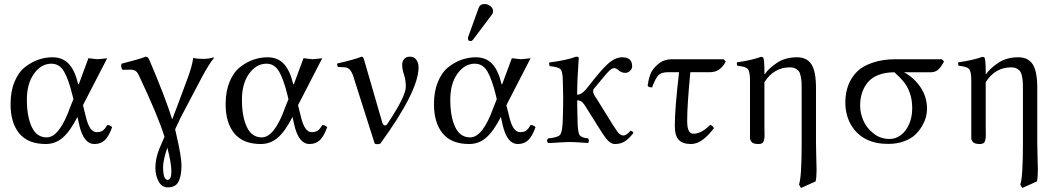

<svg xmlns="http://www.w3.org/2000/svg" viewBox="-20 -702 5254 949"><path d="M390.1 -182.1 403.8 -127Q421.9 -48.8 457 -48.8Q476.1 -48.8 487.1 -55.9Q498 -63 509.8 -84Q524.9 -84 534.2 -73.2Q518.1 -28.3 498 -9.3Q478 9.8 446.8 9.8Q392.6 9.8 371.1 -86.9L362.8 -124Q326.7 -53.2 290.3 -21.7Q253.9 9.8 206.1 9.8Q118.2 9.8 75.2 -42.7Q32.2 -95.2 32.2 -187Q32.2 -250 51.5 -297.1Q70.8 -344.2 102.8 -369.6Q134.8 -395 169.4 -407Q204.1 -418.9 238.8 -418.9Q289.6 -418.9 319.8 -386.5Q350.1 -354 365.2 -290Q367.2 -280.8 370.6 -288.6Q371.1 -289.6 371.6 -291.5L417 -414.1Q423.8 -414.1 439.9 -411.6Q456.1 -409.2 463.1 -409.2Q470.2 -409.2 487.1 -411.6Q503.9 -414.1 509.8 -414.1ZM342.8 -211.9 337.9 -231.9Q318.8 -310.1 296.4 -348.6Q273.9 -387.2 233.9 -387.2Q184.1 -387.2 148.4 -338.1Q112.8 -289.1 112.8 -209Q112.8 -126 137 -74.5Q161.1 -22.9 210.9 -22.9Q273.9 -22.9 327.1 -172.9Z M807.1 27.8Q786.1 90.8 786.1 122.1Q786.1 187 808.1 187Q827.1 187 827.1 145Q827.1 105 807.1 27.8ZM748 128.9Q748 82 767.1 34.2L793 -25.9Q762.2 -127 667 -328.1Q662.1 -339.4 656.5 -345.7Q650.9 -352.1 643.8 -354.5Q636.7 -356.9 633.3 -357.4Q629.9 -357.9 621.1 -357.9Q617.2 -357.9 606 -357.4Q594.7 -356.9 585.9 -356.9Q574.7 -372.1 581.1 -387.2Q671.9 -410.2 699.7 -421.9Q709.5 -421.9 716.8 -409.2Q797.9 -219.2 831.1 -111.8Q845.2 -147 908.7 -318.8Q929.7 -376 935.1 -416Q948.2 -411.1 987.8 -411.1Q1011.7 -411.1 1033.7 -418L1038.1 -416Q1014.2 -388.2 976.1 -316.9L873 -121.1Q867.2 -109.9 857.7 -88.4Q848.1 -66.9 845.7 -63Q846.7 -58.1 848.9 -48.6Q851.1 -39.1 852.1 -34.2Q877 72.8 877 115.2Q877 167 862.5 195.6Q848.1 224.1 809.1 224.1Q779.3 224.1 763.7 194.1Q748 164.1 748 128.9Z M1453.1 -182.1 1466.8 -127Q1484.9 -48.8 1520 -48.8Q1539.1 -48.8 1550 -55.9Q1561 -63 1572.8 -84Q1587.9 -84 1597.2 -73.2Q1581.1 -28.3 1561 -9.3Q1541 9.8 1509.8 9.8Q1455.6 9.8 1434.1 -86.9L1425.8 -124Q1389.6 -53.2 1353.3 -21.7Q1316.9 9.8 1269 9.8Q1181.2 9.8 1138.2 -42.7Q1095.2 -95.2 1095.2 -187Q1095.2 -250 1114.5 -297.1Q1133.8 -344.2 1165.8 -369.6Q1197.8 -395 1232.4 -407Q1267.1 -418.9 1301.8 -418.9Q1352.5 -418.9 1382.8 -386.5Q1413.1 -354 1428.2 -290Q1430.2 -280.8 1433.6 -288.6Q1434.1 -289.6 1434.6 -291.5L1480 -414.1Q1486.8 -414.1 1502.9 -411.6Q1519 -409.2 1526.1 -409.2Q1533.2 -409.2 1550 -411.6Q1566.9 -414.1 1572.8 -414.1ZM1405.8 -211.9 1400.9 -231.9Q1381.8 -310.1 1359.4 -348.6Q1336.9 -387.2 1296.9 -387.2Q1247.1 -387.2 1211.4 -338.1Q1175.8 -289.1 1175.8 -209Q1175.8 -126 1200 -74.5Q1224.1 -22.9 1273.9 -22.9Q1336.9 -22.9 1390.1 -172.9Z M1726.1 -325.2Q1711.9 -368.2 1685.1 -369.1L1649.9 -371.1Q1645 -380.9 1647 -388.2Q1731 -407.2 1767.1 -421.9Q1774.9 -421.9 1778.8 -409.2L1870.1 -94.2Q1875 -82 1882.6 -82Q1890.1 -82 1895 -89.8Q1985.8 -226.1 1985.8 -272.9Q1985.8 -306.2 1976.8 -333Q1967.8 -359.9 1967.8 -382.8Q1967.8 -397.9 1977.3 -409.9Q1986.8 -421.9 2006.8 -421.9Q2026.9 -421.9 2037.8 -406.5Q2048.8 -391.1 2048.8 -369.1Q2048.8 -252 1859.9 7.8Q1845.7 13.7 1832 7.8Z M2375 -682.1Q2391.1 -682.1 2404.1 -671.6Q2417 -661.1 2417 -647Q2417 -635.7 2410.6 -628.9L2318.8 -506.8Q2313 -499 2306.6 -499Q2292.5 -499 2293 -512.2Q2293 -516.1 2294.9 -522L2346.7 -665Q2353 -682.1 2375 -682.1ZM2482.9 -182.1 2496.6 -127Q2514.6 -48.8 2549.8 -48.8Q2568.8 -48.8 2579.8 -55.9Q2590.8 -63 2602.5 -84Q2617.7 -84 2627 -73.2Q2610.8 -28.3 2590.8 -9.3Q2570.8 9.8 2539.6 9.8Q2485.4 9.8 2463.9 -86.9L2455.6 -124Q2419.4 -53.2 2383.1 -21.7Q2346.7 9.8 2298.8 9.8Q2210.9 9.8 2168 -42.7Q2125 -95.2 2125 -187Q2125 -250 2144.3 -297.1Q2163.6 -344.2 2195.6 -369.6Q2227.5 -395 2262.2 -407Q2296.9 -418.9 2331.5 -418.9Q2382.3 -418.9 2412.6 -386.5Q2442.9 -354 2458 -290Q2460 -280.8 2463.4 -288.6Q2463.9 -289.6 2464.4 -291.5L2509.8 -414.1Q2516.6 -414.1 2532.7 -411.6Q2548.8 -409.2 2555.9 -409.2Q2563 -409.2 2579.8 -411.6Q2596.7 -414.1 2602.5 -414.1ZM2435.5 -211.9 2430.7 -231.9Q2411.6 -310.1 2389.2 -348.6Q2366.7 -387.2 2326.7 -387.2Q2276.9 -387.2 2241.2 -338.1Q2205.6 -289.1 2205.6 -209Q2205.6 -126 2229.7 -74.5Q2253.9 -22.9 2303.7 -22.9Q2366.7 -22.9 2419.9 -172.9Z M2834.5 -108.9Q2835.4 -48.8 2844.5 -34.9Q2853.5 -21 2886.7 -18.1Q2890.6 -14.2 2890.6 -7.1Q2890.6 0 2886.7 4.9Q2880.9 4.9 2849.9 2.4Q2818.8 0 2798.8 0Q2775.9 0 2741.7 2.4Q2707.5 4.9 2689.5 4.9Q2678.2 -6.3 2689.5 -18.1Q2736.3 -22 2748 -35.4Q2759.8 -48.8 2761.7 -108.9Q2763.7 -175.8 2763.7 -220.7Q2763.7 -247.1 2761.7 -307.1Q2760.7 -350.1 2749.8 -360.6Q2738.8 -371.1 2696.8 -375Q2692.9 -387.2 2694.8 -393.1Q2781.7 -404.3 2827.6 -421.9Q2840.8 -421.9 2840.8 -415Q2840.3 -409.2 2839.6 -398.7Q2838.9 -388.2 2837.4 -360.8Q2835.9 -333.5 2834.5 -311.5Q2833.5 -293 2833.3 -273.4Q2833 -253.9 2832.5 -233.9Q2854.5 -233.9 2877.9 -262.2L2913.6 -307.1Q2964.4 -371.1 2994.6 -395Q3024.9 -418.9 3055.7 -418.9Q3104.5 -418.9 3104.5 -374Q3104.5 -361.8 3094 -351.8Q3083.5 -341.8 3070.8 -341.8Q3051.8 -341.8 3035.6 -356Q3026.9 -364.7 3014.6 -365.2Q3004.9 -365.2 2990.7 -351.6Q2976.6 -337.9 2948.7 -303.2L2914.6 -262.2Q2911.6 -258.3 2911.6 -249Q2911.6 -237.8 2929.7 -212.9L2998.5 -102.1Q3002.4 -95.2 3009.5 -84.2Q3016.6 -73.2 3020.3 -68.1Q3023.9 -63 3028.8 -55.4Q3033.7 -47.9 3036.6 -44.9Q3039.6 -42 3044.2 -38.6Q3048.8 -35.2 3052.7 -33.7Q3056.6 -32.2 3060.5 -32.2Q3076.7 -32.2 3096.7 -56.2Q3107.9 -53.2 3110.8 -44.9Q3087.9 -15.1 3067.4 -2.7Q3046.9 9.8 3019.5 9.8Q3002.4 9.8 2987.1 -5.1Q2971.7 -20 2946.8 -60.1L2876.5 -171.9Q2866.7 -189 2857.2 -197.5Q2847.7 -206.1 2833 -206.1Q2833 -200.7 2833 -194.1Q2833 -187.5 2833 -182.1Q2833 -176.8 2833.3 -168.7Q2833.5 -160.6 2833.5 -156.2Q2833.5 -151.9 2833.7 -142.8Q2834 -133.8 2834.2 -131.1Q2834.5 -128.4 2834.5 -119.1Q2834.5 -109.9 2834.5 -108.9Z M3302.2 -409.2H3557.1L3567.4 -397.9Q3539.6 -344.7 3489.3 -345.2H3392.1Q3376 -177.2 3376.5 -103Q3376.5 -41 3407.2 -41Q3447.3 -41 3490.2 -85Q3504.4 -80.1 3508.3 -67.9Q3449.2 10.3 3395.5 9.8Q3354.5 9.8 3335 -10.5Q3315.4 -30.8 3315.4 -81.1Q3315.4 -165 3336.4 -345.2H3283.2Q3249 -345.2 3234.6 -330.6Q3220.2 -315.9 3203.1 -270Q3186 -270 3181.2 -277.8Q3185.1 -310.1 3195.1 -335.9Q3205.1 -361.8 3233.2 -385.5Q3261.2 -409.2 3302.2 -409.2Z M3760.3 -335.9Q3779.3 -363.8 3820.3 -391.4Q3861.3 -418.9 3919.4 -418.9Q3968.3 -418.9 3990.7 -384Q4013.2 -349.1 4013.2 -268.1V5.9Q4013.2 31.7 4014.6 75.9Q4016.1 120.1 4016.1 137.2Q4016.1 176.3 4011.2 194.8L3939 227.1L3929.2 210Q3942.4 174.8 3942.4 5.9V-256.8Q3942.4 -280.8 3941.9 -293Q3941.4 -305.2 3938.2 -322.5Q3935.1 -339.8 3929.7 -347.9Q3924.3 -356 3912.8 -362.5Q3901.4 -369.1 3884.3 -369.1Q3805.2 -369.1 3758.3 -295.9V-68.8Q3758.3 -64.9 3758.8 -47.9Q3759.3 -30.8 3758.8 -24.9Q3758.3 -19 3755.9 -8.5Q3753.4 2 3746.8 5.9Q3740.2 9.8 3730 9.8Q3708 9.8 3699.2 3.4Q3690.4 -2.9 3687 -16.1V-68.8V-312Q3686 -351.1 3675 -362.1Q3664.1 -373 3625 -377Q3620.1 -384.8 3623 -394Q3693.8 -403.8 3741.2 -420.9Q3751 -420.9 3753.4 -415Q3758.3 -399.9 3758.3 -348.1V-335.9Z M4578.1 -344.7H4448.2Q4495.6 -320.3 4528.8 -272.2Q4562 -224.1 4562 -164.1Q4562 -146 4556.9 -125Q4551.8 -104 4537.8 -79.6Q4523.9 -55.2 4503.4 -35.9Q4482.9 -16.6 4448.2 -3.7Q4413.6 9.3 4370.1 9.3Q4248 9.3 4191.4 -76.7Q4158.7 -127.4 4158.2 -194.8Q4158.2 -290.5 4217.3 -349.1Q4243.7 -375.5 4293.5 -392.3Q4343.3 -409.2 4405.3 -409.2H4635.7L4646 -397.9Q4631.3 -370.1 4616.9 -357.4Q4602.5 -344.7 4578.1 -344.7ZM4377 -15.1Q4407.2 -15.1 4432.6 -34.2Q4458 -53.2 4473.4 -88.1Q4488.8 -123 4488.8 -167Q4488.8 -209 4477.3 -241.5Q4465.8 -273.9 4448.2 -295.9Q4430.7 -317.9 4400.9 -344.7Q4356 -344.7 4322.5 -331.8Q4289.1 -318.8 4269.8 -295.7Q4250.5 -272.5 4241 -243.7Q4231.4 -214.8 4231.4 -179.4Q4231.4 -144 4246.6 -107.7Q4261.7 -71.3 4296.4 -43.2Q4331.1 -15.1 4377 -15.1Z M4854 -335.9Q4873 -363.8 4914.1 -391.4Q4955.1 -418.9 5013.2 -418.9Q5062 -418.9 5084.5 -384Q5106.9 -349.1 5106.9 -268.1V5.9Q5106.9 31.7 5108.4 75.9Q5109.9 120.1 5109.9 137.2Q5109.9 176.3 5105 194.8L5032.7 227.1L5022.9 210Q5036.1 174.8 5036.1 5.9V-256.8Q5036.1 -280.8 5035.6 -293Q5035.2 -305.2 5032 -322.5Q5028.8 -339.8 5023.4 -347.9Q5018.1 -356 5006.6 -362.5Q4995.1 -369.1 4978 -369.1Q4898.9 -369.1 4852.1 -295.9V-68.8Q4852.1 -64.9 4852.5 -47.9Q4853 -30.8 4852.5 -24.9Q4852.1 -19 4849.6 -8.5Q4847.2 2 4840.6 5.9Q4834 9.8 4823.7 9.8Q4801.8 9.8 4793 3.4Q4784.2 -2.9 4780.8 -16.1V-68.8V-312Q4779.8 -351.1 4768.8 -362.1Q4757.8 -373 4718.8 -377Q4713.9 -384.8 4716.8 -394Q4787.6 -403.8 4835 -420.9Q4844.7 -420.9 4847.2 -415Q4852.1 -399.9 4852.1 -348.1V-335.9Z"/></svg>

Font: Linux Libertine Display
Style: Regular
Weight: 400
Designer: Philipp H. Poll
Foundry: Philipp H. Poll
Version: Version 5.0.9